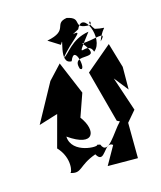

<svg xmlns="http://www.w3.org/2000/svg" viewBox="-155 -910 887 1055"><g transform="rotate(-20 288.5 -383.0)"><path d="M281 -100C291 -85 133 -98 138 -200C266 -92 306 -176 246 -271L303 -397L241 -590L160 -517L22 -310L133 -334L68 -156C129 -80 98 3 89 -5C152 22 147 -26 254 -54C288 22 323 -109 364 -69L296 30L467 46L483 -155L540 -211L492 -411L548 -326L560 -454L531 -598L375 -488L428 -187L443 -178C391 -134 321 -19 298 -95ZM282 -684C325 -745 229 -584 307 -579C353 -674 370 -488 335 -525C309 -638 490 -508 395 -652C450 -643 559 -681 494 -627C537 -719 567 -676 487 -703C448 -762 493 -758 471 -731C360 -742 453 -786 362 -812C281 -806 353 -745 220 -731ZM401 -732C456 -830 518 -635 441 -586C424 -668 307 -545 449 -700C345 -693 303 -619 273 -611C336 -681 437 -725 364 -716Z"/></g></svg>

Font: Asimov Silicon
Style: Regular
Weight: 400
Designer: Google
Version: Version 2.000980; 2014